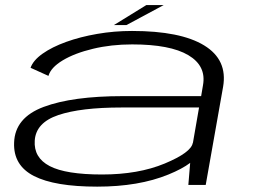

<svg xmlns="http://www.w3.org/2000/svg" viewBox="-20 -708 973 735"><path d="M701 0 708 -84.5Q677.5 -61.5 625 -40Q511.5 6.5 352 6.5Q189.5 6.5 110 -34.2Q30.5 -75 34 -162Q37 -257.5 147.2 -298.8Q257.5 -340 450.5 -340H750L757 -381.5Q770.5 -455.5 701 -496.8Q631.5 -538 486 -538Q405.5 -538 335.8 -521.2Q266 -504.5 220.2 -477Q174.5 -449.5 165.5 -417.5L97 -448.5Q107 -477 143 -502.5Q179 -528 233 -547.5Q287 -567 352 -578.2Q417 -589.5 485.5 -589.5Q671 -589.5 761.5 -534.2Q852 -479 834 -375.5L767.5 0ZM718.5 -161 742 -296.5H445.5Q289 -296.5 203.2 -267.5Q117.5 -238.5 113 -170Q108.5 -104.5 170.2 -72.2Q232 -40 370.5 -40Q509.5 -40 610.5 -82Q711.5 -124 718 -161ZM416 -612 540 -688.5H606.5L464 -612Z"/></svg>

Font: Anybody UltraExpanded Light
Style: Italic
Weight: 300
Width: 9
Italic angle: -10°
Designer: Tyler Finck
Foundry: Etcetera Type Company
Version: Version 1.010; ttfautohint (v1.8.3) -l 8 -r 50 -G 200 -x 14 